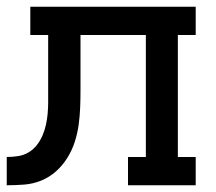

<svg xmlns="http://www.w3.org/2000/svg" viewBox="-20 -550 640 570"><path d="M0 0V-84Q17 -84 33.5 -86.5Q50 -89 64.5 -97.5Q79 -106 89.5 -119.5Q100 -133 106.5 -148.5Q113 -164 116.5 -180Q120 -196 121.5 -213Q123 -230 123 -246.5Q123 -263 123 -280V-281Q123 -282 123 -282Q123 -282 123 -283V-446H70V-530H561V-446H508V-84H561V0H360V-84H413V-446H219V-283Q219 -257 218 -231Q217 -205 213.5 -179.5Q210 -154 202 -129Q194 -104 180 -81.5Q166 -59 146.5 -41.5Q127 -24 102.5 -14Q78 -4 52 -2Q26 0 0 0Z"/></svg>

Font: Iosevka Slab Medium Extended
Style: Regular
Weight: 500
Width: 7
Monospace: yes
Designer: Belleve Invis
Foundry: Belleve Invis
Version: Version 11.1.1; ttfautohint (v1.8.3)